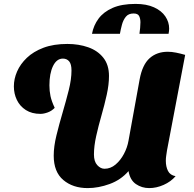

<svg xmlns="http://www.w3.org/2000/svg" viewBox="-20 -943 992 983"><path d="M429 20Q353 20 304 -21.5Q255 -63 255 -146Q255 -193 269 -250Q283 -307 300.5 -366.5Q318 -426 332 -481.5Q346 -537 346 -582Q346 -615 334 -629Q322 -643 302 -643Q270 -643 251.5 -605Q233 -567 233 -506Q233 -477 238.5 -451Q244 -425 260 -391Q245 -375 224.5 -367.5Q204 -360 187 -360Q143 -360 112.5 -379.5Q82 -399 66.5 -431Q51 -463 51 -501Q51 -539 67.5 -577Q84 -615 117.5 -647Q151 -679 202.5 -698.5Q254 -718 325 -718Q383 -718 431.5 -701Q480 -684 509 -647.5Q538 -611 538 -554Q538 -510 526.5 -458Q515 -406 499.5 -352Q484 -298 472.5 -246.5Q461 -195 461 -152Q461 -116 478 -97.5Q495 -79 515 -79Q546 -79 571.5 -100.5Q597 -122 614.5 -155Q632 -188 638 -223L695 -537Q709 -612 746 -645Q783 -678 839 -678Q859 -678 881.5 -673.5Q904 -669 928 -662L835 -173Q833 -159 831 -146Q829 -133 829 -120Q829 -90 840 -68Q851 -46 879 -41Q855 -13 818 3.5Q781 20 744 20Q706 20 676 -0.5Q646 -21 638 -67Q599 -22 541.5 -1Q484 20 429 20ZM451 -770Q459 -813 484.5 -847.5Q510 -882 556.5 -902.5Q603 -923 674 -923Q730 -923 768.5 -905.5Q807 -888 826.5 -859Q846 -830 846 -797Q846 -785 843 -770H694Q696 -784 697.5 -800Q699 -816 699 -829Q699 -847 692.5 -860.5Q686 -874 664 -874Q638 -874 624.5 -857.5Q611 -841 604.5 -817Q598 -793 594 -770Z"/></svg>

Font: Sansita Swashed ExtraBold
Style: Regular
Weight: 800
Designer: Pablo Cosgaya
Foundry: Omnibus-Type
Version: Version 1.003; ttfautohint (v1.8.3)